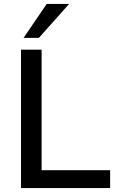

<svg xmlns="http://www.w3.org/2000/svg" viewBox="-20 -958 602 978"><path d="M87 0V-705H192V-91H541V0ZM100 -765 218 -938H332L178 -765Z"/></svg>

Font: Nunito Sans 11pt SemiBold
Style: Regular
Weight: 600
Version: Version 3.101;gftools[0.9.27]